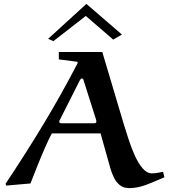

<svg xmlns="http://www.w3.org/2000/svg" viewBox="-20 -955 876 989"><path d="M137 -10 11 1 9 -9Q110 -160 203 -314Q296 -468 379 -628Q380 -629 380 -633Q380 -637 377 -637L283 -649V-687H507L618 -314Q629 -279 643 -235.5Q657 -192 675 -152.5Q693 -113 715 -87.5Q737 -62 762 -62Q775 -62 790.5 -64.5Q806 -67 820 -70L827 -42Q784 -23 737 -4.5Q690 14 646 14Q616 14 597 -1.5Q578 -17 567 -40Q556 -63 549 -86L498 -268H247Q230 -236 211 -192.5Q192 -149 173 -101.5Q154 -54 137 -10ZM296 -320H467Q469 -320 472.5 -321.5Q476 -323 476 -325Q476 -327 476 -332Q476 -337 475 -338L410 -543Q409 -548 406 -549.5Q403 -551 401 -551Q397 -551 392 -543L287 -335Q285 -332 285 -326Q285 -324 289 -322Q293 -320 296 -320ZM228 -755 425 -935 608 -777 563 -751 422 -873 255 -743Z"/></svg>

Font: Aref Ruqaa Ink
Style: Bold
Weight: 700
Designer: Abdullah Aref
Version: Version 1.005